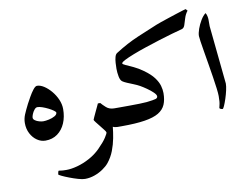

<svg xmlns="http://www.w3.org/2000/svg" viewBox="-104 -891 1765 1365"><g transform="rotate(-10 779.0 -209.0)"><path d="M335.4 -192.4Q335.4 -136.7 316.2 -91.6Q296.9 -46.4 260.5 -19.8Q224.1 6.8 173.3 6.8Q141.6 6.8 113.3 -12.5Q85 -31.7 67.4 -65.4Q49.8 -99.1 49.8 -141.1Q49.8 -172.4 62 -201.7Q74.2 -231 95.2 -272.5Q105 -291 120.4 -318.4Q135.7 -345.7 152.1 -366.7Q168.5 -387.7 180.7 -387.7Q204.1 -387.7 231 -370.4Q257.8 -353 281.7 -324.5Q305.7 -295.9 320.6 -261.5Q335.4 -227.1 335.4 -192.4ZM283.2 -176.3Q283.2 -181.6 269.3 -191.9Q255.4 -202.1 234.6 -212.6Q213.9 -223.1 192.6 -230.5Q171.4 -237.8 157.2 -237.8Q145.5 -237.8 134.8 -224.6Q124 -211.4 117.4 -195.1Q110.8 -178.7 110.8 -169.4Q110.8 -158.2 123.3 -149.4Q135.7 -140.6 152.6 -136Q169.4 -131.3 182.1 -131.3Q198.7 -131.3 222.7 -136.5Q246.6 -141.6 264.9 -151.9Q283.2 -162.1 283.2 -176.3Z M755.4 -67.4Q755.4 -57.6 753.2 -41.5Q751 -25.4 743.4 -12.7Q735.8 0 719.2 0H694.8Q689.9 0 679.4 -1.5Q668.9 -2.9 661.1 -7.3Q657.7 29.3 649.4 73.5Q641.1 117.7 624.3 161.6Q607.4 205.6 577.6 242.2Q561 262.2 533.4 281Q505.9 299.8 471.9 311.8Q438 323.7 402.8 323.7Q384.3 323.7 354 314.9Q323.7 306.2 293 294.4Q262.2 282.7 241.2 272.5Q220.2 262.2 220.2 259.3Q220.2 255.4 222.9 244.4Q225.6 233.4 228.5 233.4Q230.5 233.4 243.4 235.6Q256.3 237.8 283.2 237.8Q318.8 237.8 363 225.8Q407.2 213.9 451.7 189.9Q496.1 166 531.2 131.3Q573.7 88.4 591.8 60.3Q609.9 32.2 609.9 24.4Q609.9 20 598.6 5.1Q587.4 -9.8 572.5 -28.1Q557.6 -46.4 546.4 -61Q535.2 -75.7 535.2 -79.1Q535.2 -80.6 542.2 -96.2Q549.3 -111.8 558.8 -132.1Q568.4 -152.3 576.2 -168.9Q584 -185.5 585.4 -189H602.5Q614.7 -174.3 637 -154.3Q659.2 -134.3 694.8 -134.3H719.2Q735.8 -134.3 743.4 -121.8Q751 -109.4 753.2 -93.5Q755.4 -77.6 755.4 -67.4Z M1328.1 -728.5Q1310.1 -705.6 1302 -678.2Q1293.9 -650.9 1286.9 -630.1Q1279.8 -609.4 1264.6 -605.5Q1235.4 -598.1 1190.4 -585.2Q1145.5 -572.3 1093.8 -556.2Q1042 -540 991 -522.9Q939.9 -505.9 897.9 -489.5Q856 -473.1 830.6 -460Q805.2 -446.8 805.2 -439Q805.2 -433.1 826.9 -423.6Q848.6 -414.1 881.6 -398.7Q914.6 -383.3 948.2 -358.9Q994.6 -325.7 1018.1 -294.2Q1041.5 -262.7 1049.6 -234.1Q1057.6 -205.6 1057.6 -180.7Q1057.6 -132.8 1043 -98.4Q1028.3 -64 992.2 -42.2Q956.1 -20.5 891.4 -10.3Q826.7 0 726.6 0H703.1Q678.2 0 672.4 -18.1Q666.5 -36.1 666.5 -67.4Q666.5 -101.1 672.4 -117.7Q678.2 -134.3 703.1 -134.3H726.6Q762.7 -134.3 802.5 -134.5Q842.3 -134.8 876.5 -135.5Q910.6 -136.2 929.2 -138.2Q980 -144 994.6 -148.7Q1009.3 -153.3 1009.3 -166Q1009.3 -177.7 990.7 -195.6Q972.2 -213.4 947.3 -230.7Q922.4 -248 903.3 -258.8Q883.3 -270 859.1 -279.5Q835 -289.1 814.2 -297.9Q793.5 -306.6 782.7 -314.5Q769 -324.7 763.7 -353Q758.3 -381.3 758.3 -409.2Q758.3 -428.2 759.8 -450.9Q761.2 -473.6 766.4 -492.7Q771.5 -511.7 782.7 -518.6Q868.7 -573.7 950 -607.9Q1031.2 -642.1 1092.8 -667.5Q1103 -671.9 1127.9 -680.4Q1152.8 -689 1183.8 -699.2Q1214.8 -709.5 1244.1 -719Q1273.4 -728.5 1293.2 -734.6Q1313 -740.7 1314.9 -740.7Q1318.4 -740.7 1320.6 -736.3Q1322.8 -731.9 1328.1 -728.5Z M1505.9 -170.4Q1505.9 -150.9 1499.3 -121.6Q1492.7 -92.3 1483.2 -63.5Q1473.6 -34.7 1465.1 -15.4Q1456.5 3.9 1452.1 3.9Q1445.8 3.9 1438 0.5Q1430.2 -2.9 1430.2 -7.3Q1430.2 -11.2 1435.3 -29.5Q1440.4 -47.9 1440.4 -91.3Q1440.4 -110.4 1435.8 -147.5Q1431.2 -184.6 1423.8 -231.7Q1416.5 -278.8 1408.2 -328.1Q1399.9 -377.4 1392.6 -421.4Q1385.3 -465.3 1380.6 -496.1Q1376 -526.9 1376 -536.1Q1376 -556.2 1386.7 -586.7Q1397.5 -617.2 1414.6 -645.8Q1431.6 -674.3 1450.7 -688.5Q1457.5 -678.2 1460.4 -664.1Q1463.4 -649.9 1463.4 -640.1V-591.8Z"/></g></svg>

Font: Scheherazade New
Style: Bold
Weight: 700
Designer: SIL International
Foundry: SIL International
Version: Version 4.000